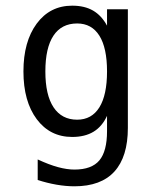

<svg xmlns="http://www.w3.org/2000/svg" viewBox="-20 -485 540 684"><path d="M361.3 -230.5Q361.3 -314.5 334 -357.9Q306.6 -401.4 254.9 -401.4Q199.2 -401.4 170.4 -357.9Q141.6 -314.5 141.6 -230.5Q141.6 -146.5 170.9 -102.5Q200.2 -58.6 254.9 -58.6Q306.6 -58.6 334 -102.5Q361.3 -146.5 361.3 -230.5ZM435.5 -29.3Q435.5 73.2 387.7 126Q339.8 178.7 245.1 178.7Q214.8 178.7 181.2 172.9Q147.5 167 114.3 156.2V83Q154.3 101.6 186.5 110.4Q218.8 119.1 245.1 119.1Q306.6 119.1 334 86.4Q361.3 53.7 361.3 -17.6V-72.3Q343.8 -34.2 313 -15.6Q282.2 2.9 237.3 2.9Q158.2 2.9 110.8 -60.5Q63.5 -124 63.5 -230.5Q63.5 -336.9 110.8 -400.9Q158.2 -464.8 237.3 -464.8Q281.2 -464.8 311.5 -447.3Q341.8 -429.7 361.3 -393.6V-452.1H435.5Z"/></svg>

Font: BabelStone Flags PUA
Style: Regular
Weight: 400
Designer: Andrew West
Foundry: BabelStone
Version: Version 4.12